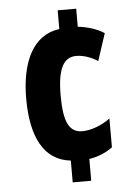

<svg xmlns="http://www.w3.org/2000/svg" viewBox="-53 -765 586 816"><g transform="rotate(-5 240.5 -357.0)"><path d="M303 -647V-724H224V-644C112 -630 58 -519 58 -361C58 -200 109 -95 224 -83V10H303V-83C339 -88 377 -104 403 -124V-247C367 -220 321 -203 284 -203C229 -203 205 -247 205 -362C205 -480 233 -524 286 -524C313 -524 347 -514 377 -494L415 -610C383 -631 340 -643 303 -647Z"/></g></svg>

Font: Noto Sans Khmer UI ExtraCondensed ExtraBold
Style: Regular
Weight: 800
Width: 2
Designer: Danh Hong and the Monotype Design Team
Foundry: Monotype Imaging Inc.
Version: Version 2.002